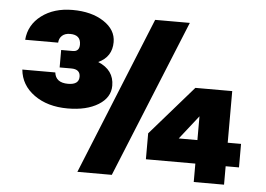

<svg xmlns="http://www.w3.org/2000/svg" viewBox="-49 -725 1095 789"><g transform="rotate(5 499.0 -330.5)"><path d="M187 -421V-493H235Q262 -493 262 -522Q262 -562 218 -562Q197 -562 185 -551Q173 -540 172 -522H36Q41 -584 92 -622.5Q143 -661 220 -661Q298 -661 348.5 -628Q399 -595 399 -544Q399 -483 343 -457Q409 -430 409 -365Q409 -316 360.5 -286Q312 -256 234 -256Q151 -256 96 -295.5Q41 -335 35 -399H171Q176 -357 227 -357Q272 -357 272 -390Q272 -421 235 -421ZM561 -650H704L439 0H297ZM902 -76V0H777V-76H573V-183L750 -386H902V-173H957V-76ZM777 -173V-271L700 -173Z"/></g></svg>

Font: Overused Grotesk ExtraBold
Style: Italic
Weight: 800
Italic angle: -10°
Version: Version 0.003